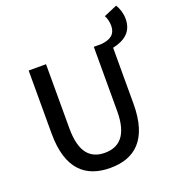

<svg xmlns="http://www.w3.org/2000/svg" viewBox="-164 -1062 1104 1205"><g transform="rotate(-20 388.0 -459.5)"><path d="M640 -690C719 -707 776 -747 776 -834C776 -871 764 -907 748 -932L659 -894C669 -876 676 -851 676 -826C676 -762 634 -742 577 -737H528V-308C528 -142 460 -88 367 -88C275 -88 209 -142 209 -308V-737H93V-316C93 -76 204 13 367 13C530 13 640 -76 640 -316Z"/></g></svg>

Font: Noto Sans JP Medium
Style: Regular
Weight: 500
Designer: Ryoko NISHIZUKA  (kana, bopomofo & ideographs); Paul D. Hunt (Latin, Greek & Cyrillic); Sandoll Communications , Soo-you
Foundry: Adobe
Version: Version 2.002;hotconv 1.0.116;makeotfexe 2.5.65601